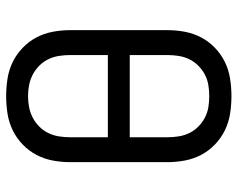

<svg xmlns="http://www.w3.org/2000/svg" viewBox="-96 -688 791 640"><g transform="rotate(-90 300.0 -367.5)"><path d="M300 8Q271 8 242 3.5Q213 -1 187 -13.5Q161 -26 139.5 -46.5Q118 -67 104.5 -92.5Q91 -118 85.5 -147Q80 -176 80 -205V-530Q80 -559 85.5 -588Q91 -617 104.5 -642.5Q118 -668 139.5 -688.5Q161 -709 187 -721.5Q213 -734 242 -738.5Q271 -743 300 -743Q329 -743 358 -738.5Q387 -734 413 -721.5Q439 -709 460.5 -688.5Q482 -668 495.5 -642.5Q509 -617 514.5 -588Q520 -559 520 -530V-205Q520 -176 514.5 -147Q509 -118 495.5 -92.5Q482 -67 460.5 -46.5Q439 -26 413 -13.5Q387 -1 358 3.5Q329 8 300 8ZM163 -404H437V-530Q437 -549 434 -567.5Q431 -586 423 -602.5Q415 -619 401.5 -632.5Q388 -646 371.5 -654.5Q355 -663 337 -666.5Q319 -670 300 -670Q281 -670 263 -666.5Q245 -663 228.5 -654.5Q212 -646 198.5 -632.5Q185 -619 177 -602.5Q169 -586 166 -567.5Q163 -549 163 -530ZM300 -66Q319 -66 337 -69Q355 -72 371.5 -80.5Q388 -89 401.5 -102.5Q415 -116 423 -132.5Q431 -149 434 -167.5Q437 -186 437 -205V-331H163V-205Q163 -186 166 -167.5Q169 -149 177 -132.5Q185 -116 198.5 -102.5Q212 -89 228.5 -80.5Q245 -72 263 -69Q281 -66 300 -66Z"/></g></svg>

Font: Iosevka Aile
Style: Regular
Weight: 400
Designer: Belleve Invis
Foundry: Belleve Invis
Version: Version 28.0.1; ttfautohint (v1.8.4)